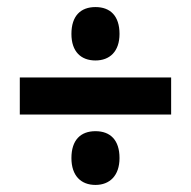

<svg xmlns="http://www.w3.org/2000/svg" viewBox="-20 -624 541 543"><path d="M182 -528C182 -478 209 -453 250 -453C290 -453 318 -478 318 -528C318 -579 292 -604 250 -604C208 -604 182 -579 182 -528ZM36 -300H464V-405H36ZM182 -177C182 -127 209 -101 250 -101C290 -101 318 -127 318 -177C318 -228 292 -253 250 -253C208 -253 182 -228 182 -177Z"/></svg>

Font: Noto Sans Sinhala Condensed
Style: Bold
Weight: 700
Width: 3
Designer: Jelle Bosma - Monotype Design Team
Foundry: Monotype Imaging Inc.
Version: Version 2.006